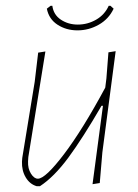

<svg xmlns="http://www.w3.org/2000/svg" viewBox="-20 -633 477 664"><path d="M380 -456 334 -106 325 0 300 4 336 -267H331Q266 -155 216.5 -88Q167 -21 118 11H107Q83 4 69 -19.5Q55 -43 56 -74L57 -87L100 -350L112 -451L137 -455L78 -90L77 -75Q76 -50 87 -32.5Q98 -15 111 -15Q137 -15 201.5 -100Q266 -185 344 -330L348 -362L355 -452ZM373 -603Q356 -567 321.5 -547.5Q287 -528 248 -528Q209 -528 179 -547.5Q149 -567 142 -603L155 -613H161Q165 -582 190.5 -565Q216 -548 249 -548Q283 -548 312.5 -565Q342 -582 356 -613H362Z"/></svg>

Font: Luna Sans Thin
Style: Italic
Weight: 250
Italic angle: -7°
Designer: Juan Pablo del Peral
Foundry: Huerta Tipografica
Version: Version 2.001; ttfautohint (v1.5)